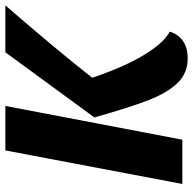

<svg xmlns="http://www.w3.org/2000/svg" viewBox="-22 -678 720 716"><g transform="rotate(-90 338.0 -320.0)"><path d="M135 -660H301L175 0H10ZM406 -336Q447 -215 492 -141.5Q537 -68 578 -47Q568 -14 542 3Q516 20 479 20Q423 20 386.5 -18Q350 -56 323 -125Q296 -194 258 -328L501 -660H676Q507 -465 406 -336Z"/></g></svg>

Font: Sansita
Style: Bold Italic
Weight: 700
Italic angle: -11°
Designer: Pablo Cosgaya
Foundry: Omnibus-Type
Version: Version 1.006